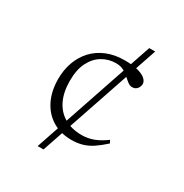

<svg xmlns="http://www.w3.org/2000/svg" viewBox="-158 -800 883 923"><g transform="rotate(30 283.0 -338.0)"><path d="M178 0 407 -676H440L210.5 0ZM335.5 -566.5Q380 -566.5 409 -558.8Q438 -551 452.5 -537.8Q467 -524.5 466.5 -509.5Q466 -499.5 461.2 -490.8Q456.5 -482 448.2 -477Q440 -472 428.5 -472Q417.5 -472.5 407.8 -479Q398 -485.5 388.5 -494.5Q379 -503.5 367.5 -512.5Q356 -521.5 341 -527.5Q326 -533.5 305.5 -533.5Q265 -533.5 230.8 -513.2Q196.5 -493 175.8 -452.5Q155 -412 155 -350Q155 -287.5 176.2 -243Q197.5 -198.5 237.8 -175Q278 -151.5 334.5 -151.5Q367.5 -151.5 398.2 -162.8Q429 -174 464.5 -200L472.5 -184.5Q443 -157.5 416.8 -140Q390.5 -122.5 363 -114.5Q335.5 -106.5 303 -106.5Q242.5 -106.5 197.2 -134Q152 -161.5 127 -211.8Q102 -262 102 -330Q102 -379 117.2 -422Q132.5 -465 162.2 -497.5Q192 -530 235.5 -548.2Q279 -566.5 335.5 -566.5Z"/></g></svg>

Font: Newsreader 16pt Light
Style: Regular
Weight: 300
Designer: Hugues Gentile
Foundry: Production Type
Version: Version 1.003